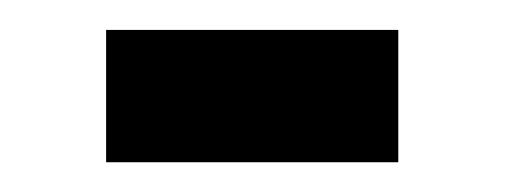

<svg xmlns="http://www.w3.org/2000/svg" viewBox="-20 -109 339 129"><path d="M51.3 -88.9H247.6V0H51.3Z"/></svg>

Font: Vazirmatn FD
Style: Regular
Weight: 400
Designer: Saber Rastikerdar
Foundry: Saber Rastikerdar
Version: Version 33.001